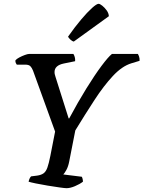

<svg xmlns="http://www.w3.org/2000/svg" viewBox="-20 -987 752 1007"><path d="M329 0Q320 0 292 -4Q264 -8 230 -13.5Q196 -19 167.5 -25Q139 -31 130 -34Q134 -53 143 -62L175 -66Q196 -69 208.5 -78Q221 -87 228.5 -108Q236 -129 244 -169L269 -297L153 -617Q147 -632 139 -640Q131 -648 112 -648H68Q66 -651 63 -656.5Q60 -662 61 -671Q67 -678 81 -685.5Q95 -693 110 -698.5Q125 -704 132 -704H365Q369 -698 372 -688Q375 -678 374 -666L315 -654Q266 -644 266 -609Q266 -601 268 -594.5Q270 -588 272 -581L340 -366H343Q389 -452 433 -523Q477 -594 512.5 -641.5Q548 -689 567 -704H703Q706 -700 709.5 -690Q713 -680 712 -668L669 -655Q620 -640 572 -588.5Q524 -537 475.5 -462.5Q427 -388 375 -303L343 -140Q338 -114 328.5 -96.5Q319 -79 312 -72L409 -60Q411 -57 413 -49.5Q415 -42 415 -34Q398 -21 373 -10.5Q348 0 329 0ZM367 -769Q358 -771 348.5 -780Q339 -789 337 -795Q373 -846 405.5 -884.5Q438 -923 462.5 -945Q487 -967 497 -967Q504 -967 516.5 -957Q529 -947 539.5 -932.5Q550 -918 551 -902Z"/></svg>

Font: Texturina 72pt 72pt SemiBold
Style: Italic
Weight: 600
Italic angle: -11°
Designer: Guillermo Torres Carreño
Foundry: Omnibus-Type
Version: Version 1.002; ttfautohint (v1.8.3)